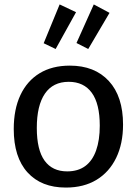

<svg xmlns="http://www.w3.org/2000/svg" viewBox="-20 -836 616 866"><path d="M295 -540Q407 -540 471 -470.5Q535 -401 535 -274Q535 -188 504 -124Q473 -60 415.5 -25Q358 10 277 10Q166 10 104 -58.5Q42 -127 42 -254Q42 -343 72 -407Q102 -471 158.5 -505.5Q215 -540 295 -540ZM290 -467Q219 -467 182.5 -413.5Q146 -360 146 -259Q146 -160 181 -111.5Q216 -63 283 -63Q332 -63 364.5 -87Q397 -111 413.5 -157.5Q430 -204 430 -269Q430 -368 394 -417.5Q358 -467 290 -467ZM378 -615 325 -642 403 -816 474 -778ZM231 -615 177 -641 249 -816 323 -781Z"/></svg>

Font: Bitter Thin Medium
Style: Regular
Weight: 500
Version: Version 3.021